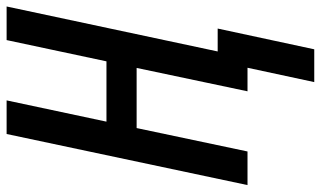

<svg xmlns="http://www.w3.org/2000/svg" viewBox="-212 -542 952 569"><g transform="rotate(-90 263.5 -258.0)"><path d="M304.2 197.8 346.7 0H276.9L346.2 -328.6H168L98.6 0H-1L150.4 -713.9H250L187 -418H365.7L428.7 -713.9H528.3L395 -88.4H462.9L401.4 197.8Z"/></g></svg>

Font: Open Sans Condensed SemiBold
Style: Italic
Weight: 600
Width: 3
Italic angle: -12°
Designer: Monotype Design Team
Foundry: Monotype Imaging Inc.
Version: Version 3.000; ttfautohint (v1.8.4)